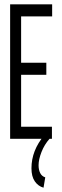

<svg xmlns="http://www.w3.org/2000/svg" viewBox="-20 -644 290 891"><path d="M27 0V-624H222V-568H78V-353H195V-297H78V-56H221V0ZM190 179 182 227Q157 220 141.5 197.5Q126 175 126 137Q126 54 186 -17L210 0Q186 27 172.5 61.5Q159 96 159 123Q159 144 166.5 159Q174 174 190 179Z"/></svg>

Font: Inconsolata UltraCondensed
Style: Regular
Weight: 400
Width: 1
Monospace: yes
Designer: Raph Levien, Cyreal, Brenton Simpson
Foundry: Raph Levien, Cyreal, Google
Version: Version 3.001; ttfautohint (v1.8.2.53-6de2)